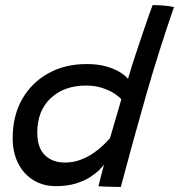

<svg xmlns="http://www.w3.org/2000/svg" viewBox="-20 -730 700 751"><path d="M365.1 -1.5Q367.4 -10.3 371.6 -27.3Q375.8 -44.2 380.2 -61.2Q384.7 -78.2 386.9 -85.9Q382.4 -80 369.4 -66.4Q356.3 -52.9 333.7 -38Q311.1 -23.1 277.5 -12.5Q243.8 -1.9 198.2 -1.9Q148.6 -1.9 110.5 -25.5Q72.4 -49 51 -91.2Q29.6 -133.5 29.6 -190.1Q29.6 -276.6 66.4 -341.7Q103.3 -406.7 168.7 -443.1Q234.1 -479.5 319 -479.5Q364.3 -479.5 397.7 -469.5Q431.1 -459.5 452.1 -445.8Q473.1 -432.2 480.6 -421.4Q486.6 -443.2 496.7 -475Q506.9 -506.7 518.8 -542.2Q530.8 -577.8 542.2 -611.6Q553.6 -645.3 562.9 -671.6Q572.2 -697.9 577 -710.1Q597 -710.1 620.7 -708.2Q644.4 -706.3 660.5 -702.4Q600 -527.6 550.2 -353.3Q500.4 -179.1 452.6 1.2Q443.2 1.2 425.8 0.8Q408.4 0.5 391.1 -0.1Q373.9 -0.8 365.1 -1.5ZM233.4 -94.2Q267.3 -94.2 296.1 -105.4Q324.8 -116.5 347.7 -132.7Q370.6 -148.9 386.4 -164.6Q402.2 -180.2 410 -188.9Q413.4 -200.7 419.7 -221.9Q425.9 -243.1 432.8 -266.7Q439.7 -290.3 445.7 -310.8Q451.7 -331.3 454.6 -341.7Q445.9 -352.2 426.5 -364.7Q407.1 -377.2 379.3 -386.3Q351.5 -395.3 316.6 -395.3Q230.9 -395.3 178.4 -346.1Q125.8 -296.8 125.8 -211.1Q125.8 -151.9 155.6 -123.1Q185.4 -94.2 233.4 -94.2Z"/></svg>

Font: Grandstander Thin
Style: Italic
Weight: 100
Italic angle: -15°
Designer: Tyler Finck
Foundry: Etcetera Type Co
Version: Version 1.200